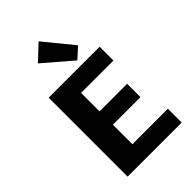

<svg xmlns="http://www.w3.org/2000/svg" viewBox="-273 -1034 1132 1132"><g transform="rotate(-45 293.0 -467.5)"><path d="M540 -115V0H89V-658H514V-543H244V-389H474V-278H244V-115ZM187 -846 282 -935 430 -754 364 -694Z"/></g></svg>

Font: Ysabeau Ultrabold
Style: Regular
Weight: 800
Designer: Christian Thalmann (Catharsis Fonts)
Version: Version 0.003